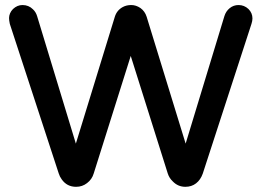

<svg xmlns="http://www.w3.org/2000/svg" viewBox="-20 -718 1027 755"><path d="M18.6 -624Q15.6 -637.7 15.6 -647Q15.6 -656.2 19.5 -665.5Q23.4 -674.8 31.2 -682.6Q47.9 -698.2 68.4 -698.2Q92.8 -698.2 109.4 -681.6Q121.1 -670.9 126 -654.3L278.3 -153.3L431.6 -652.3Q439.5 -677.7 462.9 -690.4Q477.5 -698.2 496.1 -698.2Q514.6 -698.2 532.2 -686.5Q549.8 -673.8 556.6 -652.3L710 -153.3L862.3 -654.3Q868.2 -673.8 883.3 -686Q898.4 -698.2 918 -698.2Q940.4 -698.2 957 -682.6Q972.7 -667 972.7 -645.5Q972.7 -635.7 968.8 -624L777.3 -35.2Q768.6 -10.7 751 2.9Q733.4 16.6 709 16.6Q679.7 16.6 659.2 -4.9Q645.5 -17.6 639.6 -36.1L494.1 -498L348.6 -36.1Q341.8 -12.7 322.3 2Q303.7 16.6 279.3 16.6Q243.2 16.6 222.7 -12.7Q214.8 -23.4 210.9 -36.1Z"/></svg>

Font: FakePearl
Style: SemiBold
Weight: 400
Version: Version 1.2